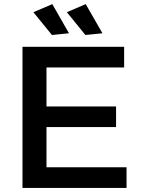

<svg xmlns="http://www.w3.org/2000/svg" viewBox="-20 -932 700 952"><path d="M607.5 0H91.5V-700H595.5V-597.5H210.5V-404H555.5V-302H210.5V-102.5H607.5ZM237.5 -758.5 145.5 -871.5 239.5 -911.5 322 -767ZM403.5 -758.5 311.5 -871.5 405 -911.5 488 -767Z"/></svg>

Font: Argentum Novus Medium
Style: Regular
Weight: 500
Designer: Julieta Ulanovsky (font) & Cristiano Sobral (main changes)
Foundry: Julieta Ulanovsky (font) & Cristiano Sobral (main changes)
Version: Version 3.00;November 27, 2020;FontCreator 13.0.0.2655 64-bi